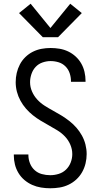

<svg xmlns="http://www.w3.org/2000/svg" viewBox="-20 -1000 540 1028"><path d="M249 8Q224 8 199.5 4Q175 0 152.5 -10Q130 -20 111 -36Q92 -52 79 -73.5Q66 -95 60 -119Q54 -143 54 -168Q54 -169 54 -170.5Q54 -172 54 -173H132Q132 -172 132 -171.5Q132 -171 132 -170Q132 -147 140.5 -125.5Q149 -104 165.5 -89Q182 -74 204 -68Q226 -62 249 -62Q272 -62 294.5 -69Q317 -76 333.5 -92Q350 -108 358.5 -130Q367 -152 367 -175Q367 -201 356.5 -225.5Q346 -250 328 -269Q310 -288 288 -301.5Q266 -315 243.5 -327.5Q221 -340 198.5 -353.5Q176 -367 156 -383Q136 -399 119 -418.5Q102 -438 89.5 -461Q77 -484 70.5 -509Q64 -534 64 -560Q64 -585 69.5 -609Q75 -633 86.5 -655Q98 -677 116 -694.5Q134 -712 156 -723Q178 -734 202 -738.5Q226 -743 251 -743Q275 -743 299 -739Q323 -735 345 -724.5Q367 -714 385 -697.5Q403 -681 415 -660Q427 -639 432.5 -615Q438 -591 438 -567Q438 -566 438 -564.5Q438 -563 438 -562H360Q360 -563 360 -563.5Q360 -564 360 -565Q360 -587 353 -608Q346 -629 330.5 -644.5Q315 -660 294 -666.5Q273 -673 251 -673Q229 -673 207.5 -665.5Q186 -658 171 -642Q156 -626 148.5 -604Q141 -582 141 -560Q141 -534 151.5 -510Q162 -486 179.5 -467Q197 -448 219 -434Q241 -420 264 -407.5Q287 -395 309 -381.5Q331 -368 351.5 -352Q372 -336 389 -316.5Q406 -297 418.5 -274.5Q431 -252 437.5 -226.5Q444 -201 444 -175Q444 -150 438 -125Q432 -100 419.5 -78Q407 -56 388.5 -39Q370 -22 347 -11Q324 0 299 4Q274 8 249 8ZM209 -801 82 -930 144 -980 250 -850 356 -980 418 -930 291 -801Z"/></svg>

Font: Iosevka SS04
Style: Regular
Weight: 400
Monospace: yes
Designer: Belleve Invis
Foundry: Belleve Invis
Version: Version 19.0.0; ttfautohint (v1.8.4)